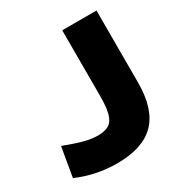

<svg xmlns="http://www.w3.org/2000/svg" viewBox="-172 -858 944 995"><g transform="rotate(-30 300.0 -360.0)"><path d="M243 10Q120 10 6 -39L36 -214Q108 -187 150.5 -176Q193 -165 230 -165Q273 -165 297 -180.5Q321 -196 331 -234Q341 -272 341 -340V-730H546V-300Q546 -141 472 -65.5Q398 10 243 10Z"/></g></svg>

Font: M PLUS 2 Thin Black
Style: Regular
Weight: 900
Version: Version 1.001